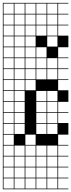

<svg xmlns="http://www.w3.org/2000/svg" viewBox="-20 -1025 502 1352"><path d="M0 307.7V-1004.8H461.5V-1000H389.4V-927.9H461.5V-923.1H389.4V-851H461.5V-846.2H389.4V-774H461.5V-692.3H389.4V-620.2H461.5V-615.4H389.4V-543.3H461.5V-538.5H389.4V-466.3H461.5V-461.5H389.4V-389.4H461.5V-307.7H389.4V-235.6H461.5V-230.8H389.4V-158.7H461.5V-76.9H389.4V-4.8H461.5V0H389.4V72.1H461.5V76.9H389.4V149H461.5V153.8H389.4V226H461.5V230.8H389.4V302.9H461.5V307.7ZM312.5 -927.9H384.6V-1000H312.5ZM81.7 -927.9H153.8V-1000H81.7ZM158.7 -927.9H230.8V-1000H158.7ZM4.8 -927.9H76.9V-1000H4.8ZM235.6 -927.9H307.7V-1000H235.6ZM4.8 -851H76.9V-923.1H4.8ZM235.6 -851H307.7V-923.1H235.6ZM158.7 -851H230.8V-923.1H158.7ZM312.5 -851H384.6V-923.1H312.5ZM81.7 -851H153.8V-923.1H81.7ZM235.6 -774H307.7V-846.2H235.6ZM4.8 -774H76.9V-846.2H4.8ZM312.5 -774H384.6V-846.2H312.5ZM158.7 -774H230.8V-846.2H158.7ZM81.7 -774H153.8V-846.2H81.7ZM4.8 -697.1H76.9V-769.2H4.8ZM312.5 -697.1H384.6V-769.2H312.5ZM158.7 -697.1H230.8V-769.2H158.7ZM81.7 -697.1H153.8V-769.2H81.7ZM235.6 -620.2H307.7V-692.3H235.6ZM4.8 -620.2H76.9V-692.3H4.8ZM158.7 -620.2H230.8V-692.3H158.7ZM81.7 -620.2H153.8V-692.3H81.7ZM312.5 -543.3H384.6V-615.4H312.5ZM235.6 -543.3H307.7V-615.4H235.6ZM4.8 -543.3H76.9V-615.4H4.8ZM158.7 -543.3H230.8V-615.4H158.7ZM81.7 -543.3H153.8V-615.4H81.7ZM4.8 -466.3H76.9V-538.5H4.8ZM312.5 -466.3H384.6V-538.5H312.5ZM235.6 -466.3H307.7V-538.5H235.6ZM158.7 -466.3H230.8V-538.5H158.7ZM81.7 -466.3H153.8V-538.5H81.7ZM81.7 -389.4H153.8V-461.5H81.7ZM230.8 -461.5H158.7V-389.4H230.8ZM4.8 -389.4H76.9V-461.5H4.8ZM312.5 -312.5H384.6V-384.6H312.5ZM81.7 -312.5H153.8V-384.6H81.7ZM4.8 -312.5H76.9V-384.6H4.8ZM235.6 -312.5H307.7V-384.6H235.6ZM312.5 -235.6H384.6V-307.7H312.5ZM81.7 -235.6H153.8V-307.7H81.7ZM4.8 -235.6H76.9V-307.7H4.8ZM235.6 -235.6H307.7V-307.7H235.6ZM235.6 -158.7H307.7V-230.8H235.6ZM312.5 -158.7H384.6V-230.8H312.5ZM81.7 -158.7H153.8V-230.8H81.7ZM4.8 -158.7H76.9V-230.8H4.8ZM81.7 -81.7H153.8V-153.8H81.7ZM312.5 -81.7H384.6V-153.8H312.5ZM4.8 -81.7H76.9V-153.8H4.8ZM235.6 -81.7H307.7V-153.8H235.6ZM4.8 -4.8H76.9V-76.9H4.8ZM158.7 -4.8H230.8V-76.9H158.7ZM235.6 72.1H307.7V0H235.6ZM4.8 72.1H76.9V0H4.8ZM312.5 72.1H384.6V0H312.5ZM81.7 72.1H153.8V0H81.7ZM158.7 72.1H230.8V0H158.7ZM4.8 149H76.9V76.9H4.8ZM235.6 149H307.7V76.9H235.6ZM81.7 149H153.8V76.9H81.7ZM312.5 149H384.6V76.9H312.5ZM158.7 149H230.8V76.9H158.7ZM235.6 226H307.7V153.8H235.6ZM4.8 226H76.9V153.8H4.8ZM81.7 226H153.8V153.8H81.7ZM312.5 226H384.6V153.8H312.5ZM158.7 226H230.8V153.8H158.7ZM312.5 302.9H384.6V230.8H312.5ZM158.7 302.9H230.8V230.8H158.7ZM235.6 302.9H307.7V230.8H235.6ZM4.8 302.9H76.9V230.8H4.8ZM81.7 302.9H153.8V230.8H81.7Z"/></svg>

Font: Jacquarda Bastarda 9 Charted
Style: Regular
Weight: 400
Designer: Sarah Cadigan-Fried
Version: Version 1.000; ttfautohint (v1.8.4.7-5d5b)